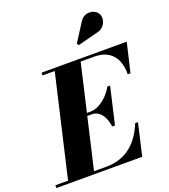

<svg xmlns="http://www.w3.org/2000/svg" viewBox="-224 -1142 1120 1269"><g transform="rotate(-20 336.0 -508.0)"><path d="M36.5 0 210.5 -750H393L219 0ZM-48.5 0V-19.5H311Q379.5 -19.5 432.5 -44.5Q485.5 -69.5 524 -115.5Q562.5 -161.5 588 -225H607.5L555.5 0ZM437.5 -256Q433.5 -289.5 421 -317.2Q408.5 -345 387.5 -361.5Q366.5 -378 338 -378H274V-397.5H338Q366.5 -397.5 396.2 -413Q426 -428.5 452.5 -455Q479 -481.5 497.5 -515H517L457 -256ZM652 -545Q653.5 -598.5 636 -640.5Q618.5 -682.5 581.2 -706.5Q544 -730.5 485.5 -730.5H120.5V-750H719.5L671.5 -545ZM414.5 -837 405 -850 484 -974Q497 -996 515 -1006Q533 -1016 551.8 -1016Q570.5 -1016 586.2 -1008.5Q602 -1001 610.5 -989Q624 -969.5 621.2 -944.5Q618.5 -919.5 601 -899Q583.5 -878.5 552 -872.5Z"/></g></svg>

Font: Bodoni Moda 11pt ExtraBold
Style: Italic
Weight: 800
Italic angle: -13°
Version: Version 2.004